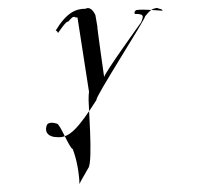

<svg xmlns="http://www.w3.org/2000/svg" viewBox="-20 -457 522 483"><path d="M120 -380C148 -426 171 -435 195 -435C206 -441 215 -430 220 -419L225 -390C223 -396 242 -263 242 -263C240 -269 335 -401 335 -401C342 -418 342 -422 319 -422C317 -428 321 -430 321 -430C319 -436 389 -430 389 -430C387 -436 379 -434 376 -437C364 -436 358 -432 345 -416C349 -414 215 -206 223 -206C177 -134 154 -109 124 -112C102 -112 92 -124 97 -140C99 -149 110 -150 123 -146C131 -146 154 -85 163 -82C173 -56 179 -23 180 6C182 0 192 -16 202 -34C215 -50 201 -206 203 -214C203 -224 205 -224 203 -232C202 -238 176 -406 176 -406C175 -416 174 -413 170 -413C164 -419 157 -408 151 -402C149 -408 126 -374 126 -374C124 -380 120 -380 120 -380Z"/></svg>

Font: Zinc
Style: Obl
Weight: 400
Version: Version 1